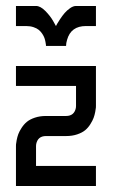

<svg xmlns="http://www.w3.org/2000/svg" viewBox="-20 -620 406 640"><path d="M299.8 0H33.2V-133.3Q33.2 -135.3 33.4 -138.9Q33.7 -142.6 35.6 -153.1Q37.6 -163.6 41 -172.9Q44.4 -182.1 52 -193.8Q59.6 -205.6 69.6 -213.9Q79.6 -222.2 96.2 -227.8Q112.8 -233.4 133.3 -233.4H200.2Q227.5 -233.4 232.9 -260.3Q233.4 -266.6 233.4 -266.6V-333.5H33.2V-399.9H299.8V-266.6Q299.8 -264.6 299.6 -261Q299.3 -257.3 297.4 -246.8Q295.4 -236.3 292 -227.1Q288.6 -217.8 281.2 -206.1Q273.9 -194.3 263.9 -186Q253.9 -177.7 237.3 -172.1Q220.7 -166.5 200.2 -166.5H133.3Q106 -166.5 100.6 -139.6Q100.1 -133.3 100.1 -133.3V-66.9H299.8ZM299.8 -600.1V-533.2H266.6Q216.3 -533.2 203.6 -487.3Q200.2 -476.1 200.2 -466.8H133.3Q133.3 -468.3 133.1 -470.7Q132.8 -473.1 131.6 -480Q130.4 -486.8 128.2 -493.2Q126 -499.5 121.1 -507.1Q116.2 -514.6 109.4 -520.3Q102.5 -525.9 91.6 -529.5Q80.6 -533.2 66.9 -533.2H33.2V-600.1H100.1Q114.7 -600.1 131.3 -583.3Q147.9 -566.4 157.2 -549.8L166.5 -533.2Q168 -536.1 170.4 -540.5Q172.9 -544.9 180.4 -556.4Q188 -567.9 195.6 -576.7Q203.1 -585.4 213.6 -592.8Q224.1 -600.1 233.4 -600.1Z"/></svg>

Font: Malkor
Style: Regular
Weight: 400
Version: Version 1.3